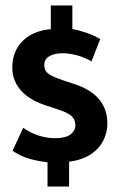

<svg xmlns="http://www.w3.org/2000/svg" viewBox="-20 -602 438 703"><path d="M245 -582V-496Q269 -491 295 -482.5Q321 -474 347 -459L315 -377Q292 -391 263.5 -399Q235 -407 208 -407Q179 -407 160.5 -396Q142 -385 142 -364Q142 -343 158 -331.5Q174 -320 211 -308L247 -296Q373 -257 373 -150Q373 -124 364 -100.5Q355 -77 337.5 -58Q320 -39 293.5 -26.5Q267 -14 233 -10V81H154V-8Q118 -12 86.5 -21Q55 -30 26 -50L65 -134Q94 -114 123.5 -105Q153 -96 181 -96Q221 -96 238.5 -110Q256 -124 256 -144Q256 -164 242 -177Q228 -190 190 -202L151 -215Q125 -223 102 -235.5Q79 -248 62 -265Q45 -282 35 -304.5Q25 -327 25 -356Q25 -386 35.5 -411Q46 -436 65 -454Q84 -472 110 -482.5Q136 -493 166 -495V-582Z"/></svg>

Font: Mukta Malar
Style: Bold
Weight: 700
Designer: Aadarsh Rajan, Girish Dalvi, Yashodeep Gholap
Foundry: Ek Type
Version: Version 2.538;PS 1.000;hotconv 16.6.51;makeotf.lib2.5.65220;